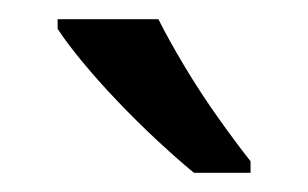

<svg xmlns="http://www.w3.org/2000/svg" viewBox="-20 -786 321 200"><path d="M145 -766Q156 -744 172.5 -716.5Q189 -689 207.5 -663Q226 -637 241 -618V-606H182Q165 -620 144 -639.5Q123 -659 102.5 -680.5Q82 -702 65.5 -722Q49 -742 40 -756V-766Z"/></svg>

Font: usinhala25
Style: Book
Weight: 400
Designer: Jelle Bosma - Monotype Design Team
Foundry: Monotype Imaging Inc.
Version: Version 2.003